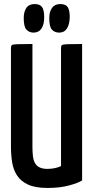

<svg xmlns="http://www.w3.org/2000/svg" viewBox="-20 -917 459 947"><path d="M214 10Q154 10 118.5 -6.5Q83 -23 64.5 -51Q46 -79 40 -116Q34 -153 34 -196V-680Q34 -691 38.5 -694.5Q43 -698 65 -699Q87 -700 140 -700V-192Q140 -167 142.5 -146.5Q145 -126 153 -112Q161 -98 176 -91Q191 -84 214 -84Q234 -84 252 -88Q270 -92 281 -98V-680Q281 -691 285.5 -694.5Q290 -698 311.5 -699Q333 -700 385 -700V-27Q367 -15 321.5 -2.5Q276 10 214 10ZM144 -756Q123 -757 110 -771.5Q97 -786 97 -828Q97 -859 110 -878Q123 -897 151 -897Q177 -897 187.5 -882Q198 -867 198 -832Q198 -796 184.5 -776Q171 -756 144 -756ZM271 -756Q248 -757 235.5 -771.5Q223 -786 223 -828Q223 -859 236.5 -878Q250 -897 277 -897Q304 -897 314 -882Q324 -867 324 -832Q323 -796 310 -776Q297 -756 271 -756Z"/></svg>

Font: Yanone Kaffeesatz SemiBold
Style: Regular
Weight: 600
Designer: Yanone (Cyrillic: Daniel Pouzeot, Huerta Tipografica, and Cyreal)
Foundry: Yanone
Version: Version 2.003